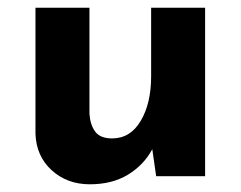

<svg xmlns="http://www.w3.org/2000/svg" viewBox="-20 -457 624 498"><path d="M213 21Q154 21 114 -15.5Q74 -52 72 -110V-437H212V-162Q214 -133 227 -115.5Q240 -98 271 -98Q318 -98 345 -143.5Q372 -189 372 -259V-437H512V0H385L375 -70Q353 -29 312 -4Q271 21 213 21Z"/></svg>

Font: Reem Kufi
Style: Bold
Weight: 700
Designer: Khaled Hosny
Version: Version 1.001